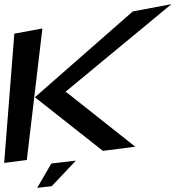

<svg xmlns="http://www.w3.org/2000/svg" viewBox="-52 -750 845 924"><path d="M599 -44 264 -309 773 -730 587 -695 116 -282 443 -24ZM77 20 152 -613 17 -588 -32 34ZM313 23 195 37 127 154 197 146Z"/></svg>

Font: Gamestation Warped
Style: Italic
Weight: 400
Designer: Jonas Hecksher
Foundry: Jonas Hecksher, Playtypeª, e-types AS
Version: Version 1.003